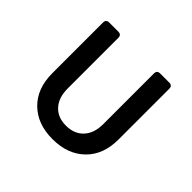

<svg xmlns="http://www.w3.org/2000/svg" viewBox="-138 -708 877 877"><g transform="rotate(45 300.0 -270.0)"><path d="M299 10Q202 10 144 -47Q86 -104 86 -202V-530Q86 -550 106 -550H165Q185 -550 185 -530V-202Q185 -144 215.5 -110.5Q246 -77 299 -77Q353 -77 384 -110.5Q415 -144 415 -202V-530Q415 -550 435 -550H494Q514 -550 514 -530V-202Q514 -104 455.5 -47Q397 10 299 10Z"/></g></svg>

Font: Pitagon Sans Mono Medium
Style: Regular
Weight: 500
Monospace: yes
Designer: Travis Tran
Foundry: Pitagon
Version: Version 1.001; ttfautohint (v1.8.4.7-5d5b);gftools[0.9.26]